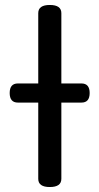

<svg xmlns="http://www.w3.org/2000/svg" viewBox="-20 -753 400 773"><path d="M308 -417Q341 -417 341 -378.5Q341 -340 308 -340H227V-33Q227 0 180.5 0Q134 0 134 -33V-340H52Q19 -340 19 -378.5Q19 -417 52 -417H134V-700Q134 -733 180.5 -733Q227 -733 227 -700V-417Z"/></svg>

Font: Raw Maruko Gothic CJK TC
Style: Regular
Weight: 400
Version: Version 1.001